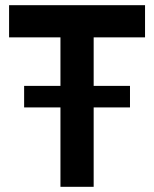

<svg xmlns="http://www.w3.org/2000/svg" viewBox="-20 -720 594 740"><path d="M539 -700V-576H341V-389H481V-306H341V0H213V-306H73V-389H213V-576H15V-700Z"/></svg>

Font: Cabin
Style: Bold
Weight: 700
Designer: Pablo Impallari
Foundry: Pablo Impallari. http://www.impallari.com Igino Marini. http://www.ikern.com
Version: Version 3.001;hotconv 1.0.109;makeotfexe 2.5.65596